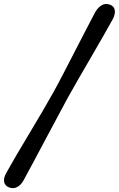

<svg xmlns="http://www.w3.org/2000/svg" viewBox="-70 -796 606 979"><path d="M275 -296.5Q253 -255.5 222.8 -199Q192.5 -142.5 160.2 -81.8Q128 -21 99 33Q70 87 50.5 123Q37 147.5 17.5 157.8Q-2 168 -24 159.5Q-45.5 151 -49 131Q-52.5 111 -37 84Q-17 47.5 14 -5.2Q45 -58 80 -116.2Q115 -174.5 147 -229Q179 -283.5 201.5 -324Q223.5 -363.5 252.2 -419Q281 -474.5 311.5 -533.8Q342 -593 369.5 -646.2Q397 -699.5 416 -735Q430 -759 449.5 -769.8Q469 -780.5 491.5 -772Q512.5 -763.5 515.5 -743.2Q518.5 -723 503.5 -695.5Q484 -660 454.8 -609Q425.5 -558 392.5 -501.2Q359.5 -444.5 328.5 -390.8Q297.5 -337 275 -296.5Z"/></svg>

Font: Fraunces 72pt S100
Style: Bold Italic
Weight: 700
Italic angle: -16°
Version: Version 1.000; ttfautohint (v1.8.3)